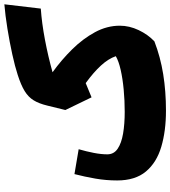

<svg xmlns="http://www.w3.org/2000/svg" viewBox="32 -834 811 916"><g transform="rotate(-90 438.0 -375.5)"><path d="M876 -760.7 855.5 -586.9Q786.1 -582 707.3 -567.1Q628.4 -552.2 551.8 -530.8Q610.8 -488.3 661.4 -437Q711.9 -385.7 742.9 -328.4Q773.9 -271 773.9 -210Q773.9 -164.6 752.9 -120.1Q731.9 -75.7 699.2 -44.9Q624.5 -16.1 542.7 -2.9Q460.9 10.3 368.2 10.3Q271.5 10.3 196.3 -12Q121.1 -34.2 78.4 -85.2Q35.6 -136.2 35.6 -222.7Q35.6 -275.4 44.4 -326.2Q53.2 -377 65.9 -426.3L184.6 -406.2Q173.8 -368.7 167 -333.7Q160.2 -298.8 160.2 -269.5Q160.2 -238.3 186.8 -220.2Q213.4 -202.1 259.3 -194.3Q305.2 -186.5 362.8 -186.5Q417 -186.5 469.2 -191.4Q521.5 -196.3 563.2 -205.8Q605 -215.3 628.4 -229Q616.2 -264.6 583.7 -300Q551.3 -335.4 500 -372.6L432.1 -344.7L371.6 -469.7L392.6 -555.2Q402.3 -595.7 418 -621.1Q433.6 -646.5 461.9 -663.8Q490.2 -681.2 538.6 -696.8Q578.6 -710 637.5 -722.9Q696.3 -735.8 759.8 -746.1Q823.2 -756.3 876 -760.7Z"/></g></svg>

Font: Pinar-FD ExtraBold
Style: Regular
Weight: 800
Designer: Amin Abedi
Version: Version 3.000